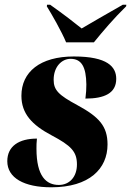

<svg xmlns="http://www.w3.org/2000/svg" viewBox="-20 -786 557 816"><path d="M261 -606H379C418 -654 461 -705 516 -759L517 -766H502C429 -725 367 -688 327 -665C296 -690 255 -722 193 -766H180L179 -759C199 -727 242 -652 261 -606ZM198 10C360 10 437 -69 437 -172C437 -250 401 -289 309 -339C229 -382 208 -403 208 -447C208 -502 242 -536 280 -536C327 -536 346 -501 347 -427C347 -409 346 -389 343 -367C424 -367 474 -390 474 -451C474 -502 437 -546 294 -546C150 -546 71 -480 71 -379C71 -303 116 -255 199 -211C282 -167 307 -142 307 -87C307 -35 276 0 230 0C177 0 135 -36 135 -154C135 -167 135 -181 137 -197C61 -197 11 -165 11 -101C11 -30 82 10 198 10Z"/></svg>

Font: Noto Serif Display Condensed Black
Style: Italic
Weight: 900
Width: 3
Italic angle: -12°
Designer: Monotype Design Team
Foundry: Monotype Imaging Inc.
Version: Version 2.009